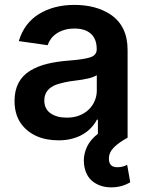

<svg xmlns="http://www.w3.org/2000/svg" viewBox="-20 -573 615 799"><path d="M442.5 206.7Q399.1 206.7 367.9 183.6Q336.6 160.5 329.9 112.9Q328.8 104 328.8 95.5Q328.8 65.7 342.5 36.9Q356.2 8.2 387.4 -16.3V-74.9H383.2Q374.6 -58.2 360.6 -42.8Q346.6 -27.3 326.9 -15.3Q307.2 -3.2 281.2 3.9Q255.3 11 223 11Q198.5 11 175.4 6.7Q152.3 2.5 132.1 -6.6Q111.9 -15.6 94.6 -29.7Q77.4 -43.7 64.6 -62.9Q40.5 -99.8 40.5 -153.1Q40.5 -237.9 104.4 -278.1Q137.8 -298.3 177.7 -307.7Q217.7 -317.1 263.8 -320.7Q327.1 -325.3 354.8 -334.2Q382.5 -342.7 382.5 -367.9Q382.5 -410.9 358.3 -432.5Q334.2 -454.2 290.1 -454.2Q267 -454.2 248.4 -448.7Q229.8 -443.2 215.7 -433.8Q201.7 -424.4 192.3 -411.8Q182.9 -399.1 178.3 -384.9L58.2 -402Q80.6 -476.6 142 -514.6Q204.2 -552.6 289.4 -552.6Q378.9 -552.6 439.3 -513.1Q511 -465.2 511 -365.1V0Q475.5 19.2 454.4 40.1Q433.2 61.1 433.2 87.4Q433.2 122.9 468.4 122.9Q490.8 122.9 509.2 112.9L522 185.4Q486.9 206.7 442.5 206.7ZM256.4 -83.5Q287.3 -83.1 310.9 -92.7Q334.5 -102.3 350.5 -118.3Q366.5 -134.2 374.6 -154.5Q382.8 -174.7 382.8 -195.7V-259.9Q367.9 -251.1 345.3 -246.1Q322.8 -241.1 295.8 -237.9Q248.6 -232.6 213.4 -220.5Q164.4 -201.3 164.4 -155.2Q164.4 -119.7 190.3 -101.6Q216.3 -83.5 256.4 -83.5Z"/></svg>

Font: Linik Sans SemiBold
Style: Regular
Weight: 600
Designer: Fonts by Rasmus Andersson / Changes by Cristiano Sobral with parts from Marc Monis
Foundry: rsms
Version: Version 3.020; ttfautohint (v1.6)